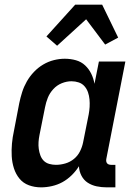

<svg xmlns="http://www.w3.org/2000/svg" viewBox="-20 -795 590 827"><path d="M157 12Q129 12 104.5 3Q80 -6 64 -25.5Q48 -45 40 -70Q32 -95 30.5 -122Q29 -149 31.5 -176.5Q34 -204 40 -231L63 -351Q68 -375 75.5 -398.5Q83 -422 95.5 -444Q108 -466 126 -485Q144 -504 166 -517Q188 -530 212 -536Q236 -542 259 -542Q284 -542 307 -535.5Q330 -529 346.5 -513.5Q363 -498 373 -477.5Q383 -457 387 -434L406 -530H520L438 -111Q437 -106 437.5 -101Q438 -96 441 -92Q444 -88 449 -86.5Q454 -85 459 -85H477V12H440Q417 12 396 7.5Q375 3 358 -8Q341 -19 331 -38Q321 -57 320 -79Q307 -58 288.5 -40Q270 -22 249 -10.5Q228 1 204 6.5Q180 12 157 12ZM221 -85Q241 -85 261.5 -91Q282 -97 298.5 -110.5Q315 -124 324.5 -143Q334 -162 338 -182L362 -302Q365 -318 366 -334.5Q367 -351 365.5 -367Q364 -383 359 -397.5Q354 -412 344 -423.5Q334 -435 319 -440Q304 -445 288 -445Q267 -445 246 -436.5Q225 -428 209.5 -411Q194 -394 186 -374Q178 -354 174 -333L150 -213Q147 -198 146 -183Q145 -168 147 -153.5Q149 -139 154 -125.5Q159 -112 168.5 -102.5Q178 -93 192 -89Q206 -85 221 -85ZM226 -598 180 -638 304 -775H420L489 -633L433 -603L351 -712Z"/></svg>

Font: Lode Term
Style: Bold Italic
Weight: 700
Italic angle: -11°
Monospace: yes
Designer: Belleve Invis
Foundry: Belleve Invis
Version: Version 29.2.0